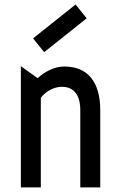

<svg xmlns="http://www.w3.org/2000/svg" viewBox="-20 -816 527 836"><path d="M172.4 -588.9 124 -648.9 309.1 -796.4 357.4 -736.3ZM70.8 0V-527.8L144 -475.6Q167 -497.6 198.2 -512Q229.5 -526.4 259.3 -526.4Q336.4 -526.4 376.5 -477.3Q416.5 -428.2 416.5 -335.9V0H329.6V-335Q329.6 -385.3 309.3 -411.6Q289.1 -438 249.5 -438Q225.6 -438 201.2 -426Q176.8 -414.1 157.7 -390.6V0Z"/></svg>

Font: Voltaire
Style: Regular
Weight: 400
Designer: Yvonne Schttler
Foundry: Yvonne Schttler
Version: Version 1.003